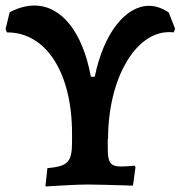

<svg xmlns="http://www.w3.org/2000/svg" viewBox="-35 -666 652 693"><path d="M574 -621C550 -637 526 -645 503 -645C418 -645 339 -546 307 -389H293C263 -552 186 -646 89 -646C61 -646 31 -638 0 -622L-15 -561L-10 -549C131 -550 225 -404 225 -184V-155C225 -81 211 -66 136 -59L129 7C181 4 243 0 283 0C313 0 384 2 445 4L454 -63L451 -68C439 -67 417 -65 402 -65C364 -65 354 -79 354 -129V-166L355 -164C355 -381 453 -550 575 -550C581 -550 586 -550 592 -549L597 -562Z"/></svg>

Font: Alegreya SC
Style: Bold
Weight: 700
Designer: Juan Pablo del Peral
Foundry: Huerta Tipografica
Version: Version 2.007;PS 002.007;hotconv 1.0.88;makeotf.lib2.5.64775